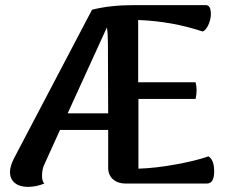

<svg xmlns="http://www.w3.org/2000/svg" viewBox="-20 -716 901 749"><path d="M793 -106Q816 -92 815.5 -46Q815 0 787 0H469Q440 0 421 -16.5Q402 -33 402 -62V-209H214L151 -70Q144 -54 144 -29Q144 -9 153 0Q121 13 89 13Q56 13 37.5 -2.5Q19 -18 19 -45Q19 -68 35 -99L339 -678Q409 -696 502 -696H783Q799 -696 802 -673Q805 -650 795.5 -625Q786 -600 771 -593Q651 -633 519 -638V-395H743Q751 -366 743 -330H520V-58Q586 -60 665.5 -74.5Q745 -89 793 -106ZM244 -274H402L401 -546Q401 -586 397 -609Z"/></svg>

Font: Arima Koshi Semi Bold
Style: Regular
Weight: 600
Designer: Joana Correia and Natanael Gama
Foundry: NDISCOVER
Version: Version 1.019;PS 001.019;hotconv 1.0.88;makeotf.lib2.5.64775